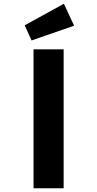

<svg xmlns="http://www.w3.org/2000/svg" viewBox="-20 -1003 518 1023"><path d="M158.7 0V-740H319.1V0ZM148.2 -787.5 111.6 -868.2 320.4 -983 374.9 -866Z"/></svg>

Font: Lexend Mega
Style: Regular
Weight: 400
Designer: Bonnie Shaver-Troup, Thomas Jockin
Foundry: Lexend
Version: Version 1.007